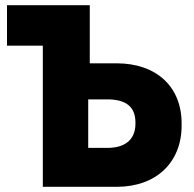

<svg xmlns="http://www.w3.org/2000/svg" viewBox="-20 -720 747 740"><path d="M145 0H430C582 0 680 -94 680 -236V-244C680 -386 583 -476 429 -476H326V-700H7V-544H145ZM320 -150V-337H393C465 -337 502 -309 502 -248V-243C502 -182 462 -150 394 -150Z"/></svg>

Font: Fixel Display ExtraBold
Style: Regular
Weight: 800
Designer: AlfaBravo + MacPaw
Foundry: Kyrylo Tkachov, Marchela Mozhyna, Serhii Makarenko, Maria Weinstein, Zakhar Kryvoshyya
Version: Version 1.211